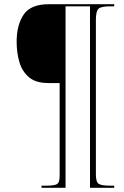

<svg xmlns="http://www.w3.org/2000/svg" viewBox="-20 -780 589 911"><path d="M177 111V101H200Q236 101 249.5 94Q263 87 263 55V-386H209Q150 -386 117.5 -413.5Q85 -441 72 -485.5Q59 -530 59 -582Q59 -662 92.5 -711Q126 -760 211 -760H522V-750H503Q460 -750 447.5 -738.5Q435 -727 435 -686V48Q435 85 449.5 93Q464 101 502 101H522V111H407V-750H291V111Z"/></svg>

Font: Noto Serif Display SemiCondensed Thin
Style: Italic
Weight: 100
Width: 4
Italic angle: -12°
Designer: Monotype Design Team
Foundry: Monotype Imaging Inc.
Version: Version 2.009